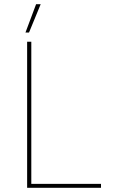

<svg xmlns="http://www.w3.org/2000/svg" viewBox="-20 -900 554 920"><path d="M110 0H464V-19H130V-700H110ZM175 -880H153L102 -744H119Z"/></svg>

Font: Fixel Variable
Style: Regular
Weight: 100
Width: 3
Designer: AlfaBravo + MacPaw
Foundry: Kyrylo Tkachov, Marchela Mozhyna, Serhii Makarenko, Maria Weinstein, Zakhar Kryvoshyya
Version: Version 1.211